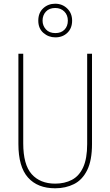

<svg xmlns="http://www.w3.org/2000/svg" viewBox="-20 -1003 594 1033"><path d="M475 -228Q475 -140 449 -87.5Q423 -35 378 -12.5Q333 10 277 10Q182 10 130.5 -48Q79 -106 79 -228V-714H105V-232Q105 -117 150.5 -66Q196 -15 277 -15Q328 -15 367 -35.5Q406 -56 427.5 -103Q449 -150 449 -228V-714H475ZM278 -802Q241 -802 213.5 -826Q186 -850 186 -892Q186 -934 212.5 -958.5Q239 -983 277 -983Q315 -983 341.5 -957.5Q368 -932 368 -892Q368 -851 342.5 -826.5Q317 -802 278 -802ZM278 -825Q309 -825 327 -843.5Q345 -862 345 -892Q345 -922 326 -941Q307 -960 277 -960Q245 -960 227 -940.5Q209 -921 209 -892Q209 -865 227 -845Q245 -825 278 -825Z"/></svg>

Font: Noto Sans Telugu Condensed Thin
Style: Regular
Weight: 100
Width: 3
Designer: Jelle Bosma - Monotype Design Team
Foundry: Monotype Imaging Inc.
Version: Version 2.005; ttfautohint (v1.8.4.7-5d5b)